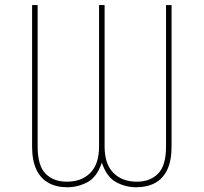

<svg xmlns="http://www.w3.org/2000/svg" viewBox="-20 -748 824 777"><path d="M109.9 -155.3V-727.5H132.3V-155.3Q132.3 -77.1 164.6 -44.9Q196.8 -12.7 250.5 -12.7Q310.5 -12.7 345.7 -48.6Q380.9 -84.5 380.9 -155.3V-727.5H403.3V-155.3Q403.3 -84.5 438.7 -48.6Q474.1 -12.7 533.7 -12.7Q587.4 -12.7 619.6 -45.2Q651.9 -77.6 651.9 -155.3V-727.5H674.3V-155.3Q674.3 -98.1 657 -61.5Q639.6 -24.9 607.7 -7.6Q575.7 9.8 531.7 9.8Q488.8 9.8 450.4 -10.5Q412.1 -30.8 392.1 -89.8Q372.1 -30.8 333.5 -10.5Q294.9 9.8 252.4 9.8Q208.5 9.8 176.5 -7.8Q144.5 -25.4 127.2 -61.8Q109.9 -98.1 109.9 -155.3Z"/></svg>

Font: Inter 16pt Thin
Style: Regular
Weight: 250
Version: Version 4.001;git-66647c0bb